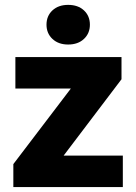

<svg xmlns="http://www.w3.org/2000/svg" viewBox="-20 -760 554 780"><path d="M479 0H74.2V-127.9H479ZM141.6 0H34.2V-93.3L365.2 -528.3H473.6V-438ZM419.9 -400.4H42.5V-528.3H419.9ZM256.8 -579.1Q217.3 -579.1 193.1 -601.8Q168.9 -624.5 168.9 -659.7Q168.9 -695.3 193.1 -717.8Q217.3 -740.2 256.8 -740.2Q296.9 -740.2 321 -717.8Q345.2 -695.3 345.2 -659.7Q345.2 -624.5 321 -601.8Q296.9 -579.1 256.8 -579.1Z"/></svg>

Font: Heebo ExtraBold
Style: Regular
Weight: 800
Designer: Oded Ezer
Foundry: Ezer Type House
Version: Version 3.100